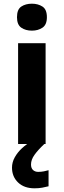

<svg xmlns="http://www.w3.org/2000/svg" viewBox="-20 -780 345 1040"><path d="M227 -546V0H78V-546ZM153 -760Q186 -760 210 -744.5Q234 -729 234 -686.8Q234 -646 210 -630Q186 -614 153 -614Q118.7 -614 95.4 -630Q72 -646 72 -686.8Q72 -729 95.4 -744.5Q118.7 -760 153 -760ZM148 111Q148 131 159 141Q170 151 187 151Q203 151 218 148Q233 145 243 142V229Q227 233 209 236.5Q191 240 167 240Q111 240 78 208.5Q45 177 45 128Q45 99 60 72Q75 45 99.5 22.5Q124 0 155 -17L220 0Q186 32 167 58.5Q148 85 148 111Z"/></svg>

Font: Noto Sans Sundanese
Style: Regular
Weight: 400
Designer: Monotype Design Team (Regular), Sérgio L. Martins (other weights)
Foundry: Monotype Imaging Inc.
Version: Version 2.003